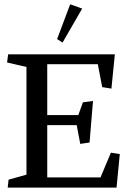

<svg xmlns="http://www.w3.org/2000/svg" viewBox="-20 -855 566 875"><path d="M354.5 -815.9 265.1 -661.1 240.2 -676.8 299.8 -835.4ZM17.1 -607.4H503.4L487.8 -451.2L445.8 -458L425.8 -562.5H195.3V-330.6H336.9L357.9 -388.7L403.8 -395L388.2 -205.6L345.7 -199.2L329.6 -284.7H195.3V-46.4H438L485.4 -159.2L525.9 -152.8L511.2 0H15.1L19 -36.1L100.6 -59.1V-549.8L12.2 -570.3Z"/></svg>

Font: Neuton
Style: Regular
Weight: 400
Designer: Brian M Zick
Version: Version 1.3